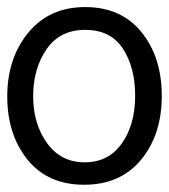

<svg xmlns="http://www.w3.org/2000/svg" viewBox="-27 -923 471 535"><path d="M49.8 -478Q-6.8 -547.9 -6.8 -654.3Q-6.8 -760.7 51.8 -832Q110.4 -903.3 210.4 -903.3Q310.5 -903.3 367.2 -833.5Q423.8 -763.7 423.8 -655.8Q423.8 -547.9 366.2 -478Q308.6 -408.2 207.5 -408.2Q106.4 -408.2 49.8 -478ZM102.5 -785.6Q65.4 -731.4 65.4 -654.8Q65.4 -578.1 104 -524.4Q142.6 -470.7 209 -470.7Q275.4 -470.7 312.5 -523.4Q349.6 -576.2 349.6 -655.8Q349.6 -735.4 315.4 -787.6Q281.2 -839.8 210.4 -839.8Q139.6 -839.8 102.5 -785.6Z"/></svg>

Font: GenEi M Gothic v2 Regular
Style: Regular
Weight: 400
Version: Version 2.0